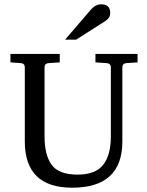

<svg xmlns="http://www.w3.org/2000/svg" viewBox="-20 -873 681 888"><path d="M489.7 -813Q489.7 -790.5 468.8 -776.9L332 -689.5H280.8L400.4 -828.6Q421.9 -853 448.2 -853Q489.7 -853 489.7 -813ZM616.2 -584.5 564.5 -581.1Q545.9 -579.6 545.9 -561.5V-219.2Q545.9 -4.9 314 -4.9Q94.7 -4.9 94.7 -219.2V-561.5Q94.7 -579.6 76.2 -581.1L28.3 -584.5V-623.5H256.3V-584.5L204.6 -581.1Q186 -579.6 186 -561.5V-242.7Q186 -155.8 219 -110.6Q252 -65.4 338.9 -65.4Q421.4 -65.4 457 -110.4Q492.7 -155.3 492.7 -242.7V-561.5Q492.7 -579.6 472.7 -581.1L421.4 -584.5V-623.5H616.2Z"/></svg>

Font: Annapurna SIL
Style: Regular
Weight: 400
Designer: Peter Martin, Annie Olsen
Foundry: SIL International
Version: Version 2.000